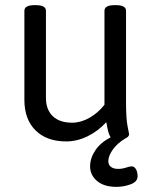

<svg xmlns="http://www.w3.org/2000/svg" viewBox="-20 -545 597 748"><path d="M516 142Q516 163 489 173Q462 183 434 183Q385 183 358 160Q331 137 331 103Q331 71 351.5 40.5Q372 10 411 -10Q403 -23 399 -44Q395 -65 394 -69Q362 -34 321 -14Q280 6 238 6Q162 6 118.5 -37Q75 -80 75 -156V-503Q75 -525 115 -525H119Q159 -525 159 -503V-164Q159 -118 185.5 -92.5Q212 -67 261 -67Q295 -67 328.5 -86Q362 -105 387 -137V-503Q387 -525 427 -525H431Q471 -525 471 -503V-148Q471 -82 477 -53.5Q483 -25 483 -22Q483 -12 467 -5Q436 14 419 38.5Q402 63 402 83Q402 97 412 105Q422 113 441 113Q456 113 471 108Q486 103 493 103Q503 103 509.5 114Q516 125 516 142Z"/></svg>

Font: Asap-Regular
Style: Regular
Weight: 400
Designer: Pablo Cosgaya
Foundry: Omnibus-Type
Version: Version 2.000; ttfautohint (v1.8)